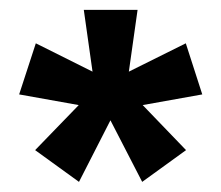

<svg xmlns="http://www.w3.org/2000/svg" viewBox="-20 -723 446 387"><path d="M139.2 -356.4 50.8 -420.4 138.7 -511.2 18.6 -532.7 52.2 -635.7 166.5 -578.6 148.9 -703.1H257.3L239.7 -578.6L354.5 -635.7L387.7 -532.7L267.6 -511.2L355 -420.4L266.6 -356.4L202.6 -480.5Z"/></svg>

Font: Schibsted Grotesk
Style: Bold
Weight: 700
Designer: Bakken & Baeck AS, Henrik Kongsvoll
Foundry: Schibsted ASA
Version: Version 1.100;gftools[0.9.25]